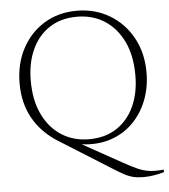

<svg xmlns="http://www.w3.org/2000/svg" viewBox="-58 -733 866 981"><g transform="rotate(-5 374.5 -242.0)"><path d="M479 136.5 215.5 -28.5Q134.5 -80.5 91.8 -157.2Q49 -234 49 -334.5Q49 -435 90.5 -513Q132 -591 204.8 -635.5Q277.5 -680 371 -680Q465.5 -680 540 -635.5Q614.5 -591 657.2 -513.2Q700 -435.5 700 -335.5Q700 -259 674.5 -193.2Q649 -127.5 601.5 -79.8Q554 -32 487.2 -9.8Q420.5 12.5 338 2L538 113Q581.5 137.5 612 150.8Q642.5 164 672.5 167.8Q702.5 171.5 744.5 167.5V180.5Q721 187 693.8 191.8Q666.5 196.5 638.5 196.5Q609.5 196.5 587 191.2Q564.5 186 539.8 172.8Q515 159.5 479 136.5ZM378.5 -20.5Q461.5 -20.5 520.2 -59.2Q579 -98 610.5 -166.8Q642 -235.5 642 -326Q642 -427 607 -499.5Q572 -572 510.8 -610.8Q449.5 -649.5 370.5 -649.5Q287.5 -649.5 228.8 -610.8Q170 -572 138.5 -503.2Q107 -434.5 107 -344Q107 -243 142 -170.5Q177 -98 238.2 -59.2Q299.5 -20.5 378.5 -20.5Z"/></g></svg>

Font: Newsreader Text Light
Style: Regular
Weight: 300
Designer: Hugues Gentile
Foundry: Production Type
Version: Version 1.002